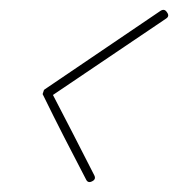

<svg xmlns="http://www.w3.org/2000/svg" viewBox="-20 -361 363 391"><path d="M307 -339Q315 -344 320 -336Q326 -328 318 -323Q259 -283 199.5 -243Q140 -203 81 -163Q79 -162 81 -170Q83 -177 84 -175Q106 -133 128 -90Q150 -47 172 -4Q172 -4 172 -4Q172 -4 172 -4Q176 4 168 8Q159 13 155 4Q133 -38 111 -81Q89 -124 68 -167Q66 -169 68 -173Q69 -178 71 -179Q130 -219 189 -259Q248 -299 307 -339Q307 -339 307 -339Q307 -339 307 -339Z"/></svg>

Font: FRB American Cursive Guidelines Arrows Extralight
Style: Italic
Weight: 200
Italic angle: -25°
Version: Version 2.0;Modular Font Editor K font №1